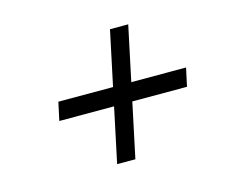

<svg xmlns="http://www.w3.org/2000/svg" viewBox="-69 -655 737 610"><g transform="rotate(-15 300.0 -350.0)"><path d="M118 -380H538L525 -320H105ZM396 -560 307 -140H247L336 -560Z"/></g></svg>

Font: Epunda Sans Light
Style: Italic
Weight: 300
Italic angle: -12.0243°
Designer: Simon Atzbach
Foundry: typofactur
Version: Version 2.204